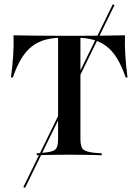

<svg xmlns="http://www.w3.org/2000/svg" viewBox="-20 -739 659 914"><path d="M99.2 155.6 91.1 151.6 516.9 -718.5 525 -714.5ZM302.4 -2.4Q271.8 -2.4 244.8 -2Q217.7 -1.6 195.6 -1.2Q173.4 -0.8 154.8 0V-8.9L195.2 -12.9Q233.9 -16.9 245.2 -29Q256.5 -41.1 256.5 -78.2V-201.6H362.9V-78.2Q362.9 -41.1 374.6 -29Q386.3 -16.9 425 -12.1L464.5 -8.9V0Q447.6 -0.8 424.6 -1.2Q401.6 -1.6 375 -2Q348.4 -2.4 317.7 -2.4H310.5ZM280.6 -559.7Q233.1 -559.7 196.8 -550Q160.5 -540.3 132.3 -518.5Q104 -496.8 81.9 -460.5Q59.7 -424.2 41.1 -370.2H32.3Q39.5 -425 42.7 -475Q46 -525 44.4 -571Q87.1 -570.2 142.3 -569.4Q197.6 -568.5 275.8 -568.5H343.5Q421.8 -568.5 477 -569.4Q532.3 -570.2 575 -571Q573.4 -525 576.6 -475Q579.8 -425 587.1 -370.2H578.2Q559.7 -424.2 537.5 -460.5Q515.3 -496.8 487.1 -518.5Q458.9 -540.3 422.6 -550Q386.3 -559.7 338.7 -559.7ZM256.5 -201.6V-562.9H362.9V-201.6Z"/></svg>

Font: Playfair 144pt SemiExpanded SemiBold
Style: Regular
Weight: 600
Width: 6
Designer: Claus Eggers Sørensen
Foundry: Claus Eggers Sørensen
Version: Version 2.203